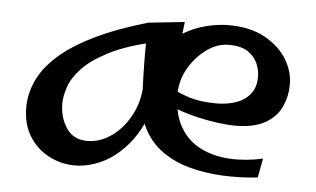

<svg xmlns="http://www.w3.org/2000/svg" viewBox="-40 -514 969 588"><g transform="rotate(5 444.0 -220.5)"><path d="M208 14Q165 14 127.5 -6Q90 -26 67.5 -62.5Q45 -99 45 -150Q45 -192 63.5 -232.5Q82 -273 123 -310Q164 -347 231 -380Q298 -413 394 -441L418 -383Q333 -364 280.5 -337Q228 -310 200.5 -280.5Q173 -251 163.5 -222.5Q154 -194 154 -172Q154 -129 175.5 -96.5Q197 -64 240 -64Q279 -64 315 -89.5Q351 -115 374.5 -161Q398 -207 397 -270L455 -319Q449 -230 425.5 -167Q402 -104 366.5 -64Q331 -24 290 -5Q249 14 208 14ZM406 -138Q403 -136 400.5 -155Q398 -174 396.5 -206.5Q395 -239 394 -277Q393 -315 393 -350Q393 -385 393.5 -410Q394 -435 394 -441L506 -453Q496 -374 492 -306Q488 -238 487.5 -197Q487 -156 487 -156ZM770 2Q716 8 662 5.5Q608 3 560 -10Q512 -23 475 -49.5Q438 -76 417 -117.5Q396 -159 396 -219Q396 -279 417.5 -323Q439 -367 474.5 -396.5Q510 -426 553.5 -440.5Q597 -455 641 -455Q708 -455 753.5 -429.5Q799 -404 821.5 -366Q844 -328 843 -288Q843 -255 829 -223Q815 -191 780.5 -170.5Q746 -150 686 -150Q665 -150 634.5 -154Q604 -158 571.5 -165.5Q539 -173 510.5 -183.5Q482 -194 465 -207L489 -246Q508 -234 541.5 -223.5Q575 -213 625 -213Q656 -213 683 -222Q710 -231 727 -251.5Q744 -272 744 -306Q744 -325 735.5 -345.5Q727 -366 706 -380.5Q685 -395 646 -395Q611 -395 578 -371Q545 -347 524 -310Q503 -273 503 -232Q503 -171 526 -131Q549 -91 588.5 -71Q628 -51 677.5 -48Q727 -45 781 -57Z"/></g></svg>

Font: Marhey Light Light
Style: Regular
Weight: 300
Version: Version 1.000